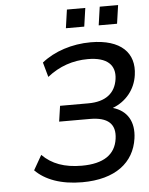

<svg xmlns="http://www.w3.org/2000/svg" viewBox="-61 -962 795 1022"><g transform="rotate(-5 337.0 -451.5)"><path d="M336.9 9.8C515.1 9.8 615.7 -71.3 633.8 -198.2C646.5 -287.1 609.4 -348.1 533.2 -370.1C604 -397 654.3 -457 665 -534.2C682.1 -651.4 607.4 -728.5 446.3 -728.5C345.7 -728.5 250 -696.8 183.6 -643.1L205.6 -564.5C270 -615.7 342.8 -640.6 423.3 -640.6C526.9 -640.6 571.3 -595.7 561 -522C550.3 -446.8 497.6 -405.8 405.8 -405.8H254.4L242.2 -322.3H406.2C502.9 -322.3 544.9 -283.7 533.7 -205.1C522 -121.6 458.5 -78.1 342.3 -78.1C250 -78.1 182.6 -103 131.8 -154.3L86.9 -75.7C139.2 -22.5 223.6 9.8 336.9 9.8ZM594.7 -814.5 608.9 -913.1H510.7L496.6 -814.5ZM419.4 -814.5 433.6 -913.1H335.4L321.3 -814.5Z"/></g></svg>

Font: Winston
Style: Italic
Weight: 400
Italic angle: -8.13011°
Designer: Vernon Adams, Kim Jin-seong, David Berlow, Cristiano Sobral
Foundry: The Winston Project Authors
Version: Version 3.004